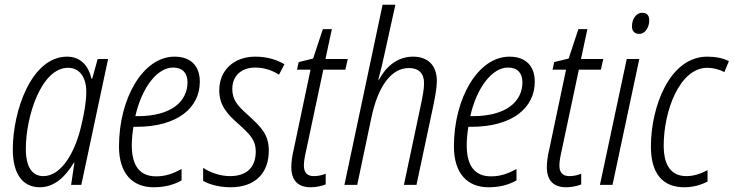

<svg xmlns="http://www.w3.org/2000/svg" viewBox="-20 -780 3095 810"><path d="M148 10C210 10 256 -35 292 -94H294L280 0H323L436 -531H392L369 -448H366C354 -500 322 -541 263 -541C112 -541 34 -311 34 -150C34 -47 75 10 148 10ZM163 -37C116 -37 89 -75 89 -152C89 -291 155 -494 267 -494C315 -494 344 -455 344 -393C344 -350 335 -299 321 -242C295 -135 238 -37 163 -37Z M628 10C676 10 715 -1 746 -19V-67C711 -48 679 -36 639 -36C571 -36 536 -79 536 -167C536 -195 539 -222 543 -245H555C730 -245 823 -326 823 -435C823 -505 782 -541 716 -541C584 -541 482 -366 482 -162C482 -48 539 10 628 10ZM562 -290H551C578 -410 643 -495 710 -495C751 -495 771 -471 771 -433C771 -350 700 -290 562 -290Z M953 10C1056 10 1114 -49 1114 -145C1114 -214 1080 -245 1026 -295C980 -335 960 -361 960 -405C960 -460 998 -495 1057 -495C1098 -495 1132 -481 1157 -465L1180 -509C1151 -526 1111 -541 1057 -541C965 -541 905 -482 905 -399C905 -336 938 -299 986 -257C1036 -212 1059 -188 1059 -141C1059 -76 1023 -37 950 -37C907 -37 863 -54 837 -72V-17C861 -3 902 10 953 10Z M1290 10C1313 10 1337 5 1354 -2V-47C1339 -41 1322 -37 1304 -37C1274 -37 1262 -54 1262 -82C1262 -99 1266 -121 1272 -147L1344 -486H1437L1447 -531H1353L1380 -657H1342L1301 -533L1240 -518L1233 -486H1290L1219 -149C1212 -121 1209 -94 1209 -75C1209 -19 1237 10 1290 10Z M1433 0H1487L1546 -280C1575 -421 1633 -493 1705 -493C1746 -493 1769 -471 1769 -429C1769 -402 1762 -369 1755 -335L1684 0H1737L1808 -334C1815 -368 1823 -410 1823 -437C1823 -506 1784 -541 1722 -541C1657 -541 1608 -499 1579 -444H1576C1585 -478 1594 -513 1601 -547L1648 -760H1594Z M2041 10C2089 10 2128 -1 2159 -19V-67C2124 -48 2092 -36 2052 -36C1984 -36 1949 -79 1949 -167C1949 -195 1952 -222 1956 -245H1968C2143 -245 2236 -326 2236 -435C2236 -505 2195 -541 2129 -541C1997 -541 1895 -366 1895 -162C1895 -48 1952 10 2041 10ZM1975 -290H1964C1991 -410 2056 -495 2123 -495C2164 -495 2184 -471 2184 -433C2184 -350 2113 -290 1975 -290Z M2368 10C2391 10 2415 5 2432 -2V-47C2417 -41 2400 -37 2382 -37C2352 -37 2340 -54 2340 -82C2340 -99 2344 -121 2350 -147L2422 -486H2515L2525 -531H2431L2458 -657H2420L2379 -533L2318 -518L2311 -486H2368L2297 -149C2290 -121 2287 -94 2287 -75C2287 -19 2315 10 2368 10Z M2677 -637C2702 -637 2719 -665 2719 -694C2719 -715 2709 -726 2690 -726C2661 -726 2646 -696 2646 -669C2646 -648 2658 -637 2677 -637ZM2511 0H2564L2677 -531H2624Z M2867 10C2907 10 2940 -1 2965 -14V-62C2936 -47 2907 -37 2876 -37C2813 -37 2780 -80 2780 -166C2780 -312 2847 -494 2964 -494C2989 -494 3015 -487 3036 -476L3055 -522C3030 -535 2998 -541 2964 -541C2804 -541 2726 -328 2726 -162C2726 -47 2776 10 2867 10Z"/></svg>

Font: Noto Sans Condensed Light
Style: Italic
Weight: 300
Width: 3
Italic angle: -12°
Designer: Monotype Design Team
Foundry: Monotype Imaging Inc.
Version: Version 2.013